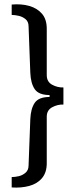

<svg xmlns="http://www.w3.org/2000/svg" viewBox="-20 -707 364 887"><path d="M34 159V111Q49 111 66.5 107Q84 103 98 91Q112 79 112 57L120 -156Q122 -205 140.5 -232Q159 -259 209 -259V-268Q159 -268 140.5 -295Q122 -322 120 -371L112 -585Q112 -607 98 -618.5Q84 -630 66 -634Q48 -638 34 -638V-686Q79 -690 115.5 -679.5Q152 -669 174 -643.5Q196 -618 196 -574V-360Q196 -329 221 -315.5Q246 -302 273 -303V-224Q246 -225 221 -211.5Q196 -198 196 -168V47Q196 90 174 116Q152 142 115 152Q78 162 34 159Z"/></svg>

Font: Chivo Medium
Style: Regular
Weight: 400
Version: Version 2.002